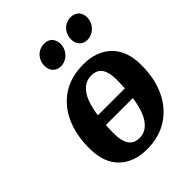

<svg xmlns="http://www.w3.org/2000/svg" viewBox="-209 -831 952 952"><g transform="rotate(-45 267.5 -355.0)"><path d="M535 -305Q535 -209 501 -138Q467 -67 405 -28Q343 11 260 11Q168 11 114 -42Q60 -95 60 -195Q60 -290 92.5 -361Q125 -432 186 -471.5Q247 -511 334 -511Q426 -511 480.5 -458Q535 -405 535 -305ZM321 -444Q277 -444 247.5 -404.5Q218 -365 206 -281H395Q397 -309 397 -341Q397 -391 379.5 -417.5Q362 -444 321 -444ZM198 -159Q198 -110 216 -82.5Q234 -55 274 -55Q317 -55 347 -95Q377 -135 389 -219H200Q198 -191 198 -159ZM406 -704Q428 -721 454 -721Q479 -721 498 -704Q512 -685 512 -663Q512 -626 483 -600Q461 -582 434 -582Q407 -582 392 -600Q378 -617 378 -641Q378 -678 406 -704ZM220 -704Q242 -721 269 -721Q295 -721 312 -704Q326 -685 326 -663Q326 -626 297 -600Q275 -582 249 -582Q223 -582 206 -600Q192 -617 192 -641Q192 -678 220 -704Z"/></g></svg>

Font: Arsenal SC
Style: Bold Italic
Weight: 700
Italic angle: -9.10001°
Designer: Andrij Shevchenko
Foundry: Stairsfor
Version: Version 2.001; ttfautohint (v1.8.4.7-5d5b)